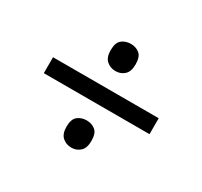

<svg xmlns="http://www.w3.org/2000/svg" viewBox="-105 -722 781 741"><g transform="rotate(30 286.0 -352.0)"><path d="M285 -462Q262 -462 245.5 -476.5Q229 -491 229 -523Q229 -557 245.5 -570Q262 -583 285 -583Q308 -583 324 -570Q340 -557 340 -523Q340 -491 324 -476.5Q308 -462 285 -462ZM50 -317V-388H521V-317ZM285 -121Q262 -121 245.5 -135.5Q229 -150 229 -182Q229 -216 245.5 -229Q262 -242 285 -242Q308 -242 324 -229Q340 -216 340 -182Q340 -150 324 -135.5Q308 -121 285 -121Z"/></g></svg>

Font: Noto Sans Elymaic
Style: Regular
Weight: 400
Designer: Morgane Pierson
Foundry: Google LLC
Version: Version 1.002; ttfautohint (v1.8.4.7-5d5b)